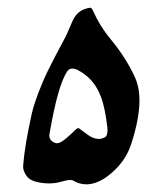

<svg xmlns="http://www.w3.org/2000/svg" viewBox="-20 -483 431 498"><path d="M88.9 -265.6Q98.6 -290 121.1 -333Q154.3 -394.5 157.2 -403.3Q168.9 -431.6 171.9 -435.5Q183.6 -458 212.9 -462.9Q217.8 -463.9 221.7 -454.1Q239.3 -414.6 266.6 -381.8Q307.1 -333 330.1 -282.2Q341.8 -256.3 341.8 -221.7Q341.3 -173.8 320.3 -109.4Q304.7 -61 260.7 -27.3Q231.4 -4.9 204.1 -4.9Q186 -4.9 169.9 -14.6Q167.5 -16.1 162.1 -16.1Q153.3 -16.1 138.7 -11.7Q124 -7.3 106.9 -7.3Q97.2 -7.3 86.9 -8.8Q59.6 -12.7 49.8 -25.4Q39.1 -40 40 -52.7Q43.9 -105.5 62.5 -188.5Q68.4 -215.8 88.9 -265.6ZM174.8 -145.5Q181.2 -151.9 184.6 -150.4Q186.5 -149.4 207 -133.8Q222.7 -122.6 235.8 -122.6Q244.1 -122.6 252 -127Q259.8 -131.3 258.8 -149.4Q252.9 -203.6 241.2 -233.4Q227.5 -268.6 202.1 -288.1Q180.2 -305.2 167.5 -305.2Q159.2 -305.2 154.3 -297.9Q129.9 -261.2 108.4 -135.7Q105.5 -119.1 123 -112.3Q128.9 -110.4 135.7 -113.3Q149.4 -120.1 174.8 -145.5Z"/></svg>

Font: LaylaRuqaa
Style: Regular
Weight: 400
Version: Version 2.0